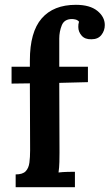

<svg xmlns="http://www.w3.org/2000/svg" viewBox="-20 -777 455 797"><path d="M104 -526Q104 -644 153 -700.5Q202 -757 295 -757Q353 -757 384 -732Q415 -707 415 -673Q415 -650 401 -632Q387 -614 360 -614Q333 -613 319 -629Q305 -645 305 -665Q305 -671 305.5 -676Q306 -681 308 -687Q302 -694 293.5 -696Q285 -698 279 -698Q247 -698 236.5 -672Q226 -646 226 -617V-500H345V-436L226 -433L227 -144Q227 -128 226.5 -105Q226 -82 223 -61Q240 -63 259.5 -63.5Q279 -64 291 -64V0H45V-53Q74 -53 86.5 -66Q99 -79 102 -101.5Q105 -124 105 -153L104 -431L28 -430V-500H104Z"/></svg>

Font: Lora SemiBold
Style: Regular
Weight: 600
Designer: Olga Karpushina, Alexei Vanyashin (Cyrillic)
Foundry: Cyreal
Version: Version 3.011; ttfautohint (v1.8.4.7-5d5b)